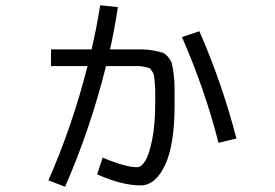

<svg xmlns="http://www.w3.org/2000/svg" viewBox="-20 -663 1040 726"><path d="M733.9 -544.9Q820.8 -345.7 874 -139.2L806.2 -123Q755.4 -323.2 668 -522.9ZM347.2 -3.9 368.2 -66.9Q454.1 -30.8 498 -30.8Q514.2 -30.8 529.1 -54.4Q543.9 -78.1 555.4 -135Q566.9 -191.9 566.9 -272.9Q566.9 -306.2 566.9 -320.1Q566.9 -334 564.9 -353.5Q563 -373 562 -378.9Q561 -384.8 554.4 -394.8Q547.9 -404.8 543.9 -406Q540 -407.2 526.6 -410.2Q513.2 -413.1 503.7 -413.1Q494.1 -413.1 471.2 -413.1H380.9Q320.8 -172.9 226.1 43L163.1 19Q253.9 -188 311 -413.1H172.9V-476.1H326.2Q345.2 -557.1 358.9 -643.1L425.8 -636.2Q413.6 -554.2 396 -476.1H462.9Q501 -476.1 520.5 -476.1Q540 -476.1 563 -471.4Q585.9 -466.8 595 -463.9Q604 -460.9 615.5 -447.5Q627 -434.1 629.9 -422.6Q632.8 -411.1 636.5 -384Q640.1 -356.9 640.1 -333Q640.1 -309.1 640.1 -264.2Q640.1 -115.2 604 -38.6Q567.9 38.1 511.2 38.1Q441.4 38.1 347.2 -3.9Z"/></svg>

Font: WebKoruri
Style: Regular
Weight: 400
Foundry: lindwurm / mohemohe
Version: Version 1.00